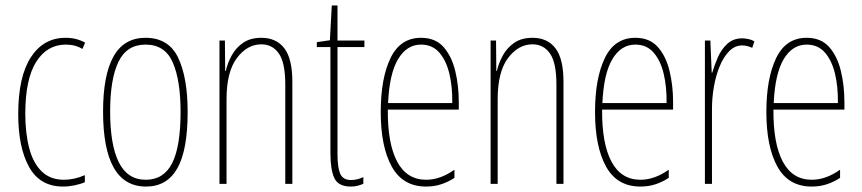

<svg xmlns="http://www.w3.org/2000/svg" viewBox="-20 -676 3171 706"><path d="M212 10Q127 10 87 -62Q47 -134 47 -256Q47 -394 93.5 -465.5Q140 -537 221 -537Q262 -537 293 -519L283 -496Q257 -512 222 -512Q153 -512 113 -448.5Q73 -385 73 -257Q73 -186 87.5 -131Q102 -76 133.5 -45.5Q165 -15 215 -15Q253 -15 292 -32V-6Q276 1 254 5.5Q232 10 212 10Z M670 -264Q670 -124 632 -57Q594 10 517 10Q359 10 359 -266Q359 -400 397.5 -468.5Q436 -537 515 -537Q600 -537 635 -464Q670 -391 670 -264ZM385 -266Q385 -143 417 -79Q449 -15 516 -15Q582 -15 613 -76Q644 -137 644 -265Q644 -380 615.5 -446Q587 -512 515 -512Q446 -512 415.5 -448.5Q385 -385 385 -266Z M941 -537Q996 -537 1025.5 -498.5Q1055 -460 1055 -375V0H1029V-365Q1029 -445 1005.5 -479Q982 -513 941 -513Q889 -513 851 -462.5Q813 -412 813 -311V0H787V-527H807L808 -415H810Q817 -445 832.5 -473Q848 -501 874.5 -519Q901 -537 941 -537Z M1271 -14Q1284 -14 1296.5 -17.5Q1309 -21 1316 -25V0Q1306 4 1295 7Q1284 10 1270 10Q1224 10 1209.5 -21Q1195 -52 1195 -112V-503H1145V-521L1193 -528L1200 -656H1221V-527H1320V-503H1221V-108Q1221 -60 1231 -37Q1241 -14 1271 -14Z M1528 -537Q1581 -537 1611 -503Q1641 -469 1654 -415Q1667 -361 1667 -301V-273H1406Q1405 -148 1440.5 -81.5Q1476 -15 1547 -15Q1599 -15 1651 -52V-22Q1630 -8 1604 1Q1578 10 1547 10Q1461 10 1420.5 -63.5Q1380 -137 1380 -264Q1380 -388 1416 -462.5Q1452 -537 1528 -537ZM1528 -512Q1476 -512 1444 -459Q1412 -406 1407 -297H1643Q1644 -356 1632.5 -404.5Q1621 -453 1595.5 -482.5Q1570 -512 1528 -512Z M1938 -537Q1993 -537 2022.5 -498.5Q2052 -460 2052 -375V0H2026V-365Q2026 -445 2002.5 -479Q1979 -513 1938 -513Q1886 -513 1848 -462.5Q1810 -412 1810 -311V0H1784V-527H1804L1805 -415H1807Q1814 -445 1829.5 -473Q1845 -501 1871.5 -519Q1898 -537 1938 -537Z M2316 -537Q2369 -537 2399 -503Q2429 -469 2442 -415Q2455 -361 2455 -301V-273H2194Q2193 -148 2228.5 -81.5Q2264 -15 2335 -15Q2387 -15 2439 -52V-22Q2418 -8 2392 1Q2366 10 2335 10Q2249 10 2208.5 -63.5Q2168 -137 2168 -264Q2168 -388 2204 -462.5Q2240 -537 2316 -537ZM2316 -512Q2264 -512 2232 -459Q2200 -406 2195 -297H2431Q2432 -356 2420.5 -404.5Q2409 -453 2383.5 -482.5Q2358 -512 2316 -512Z M2709 -535Q2719 -535 2731.5 -532.5Q2744 -530 2754 -524L2746 -500Q2740 -503 2730 -506Q2720 -509 2709 -509Q2682 -509 2661 -487.5Q2640 -466 2626 -431.5Q2612 -397 2605 -356.5Q2598 -316 2598 -277V0H2572V-527H2592L2597 -409H2599Q2607 -436 2619.5 -465Q2632 -494 2654 -514.5Q2676 -535 2709 -535Z M2946 -537Q2999 -537 3029 -503Q3059 -469 3072 -415Q3085 -361 3085 -301V-273H2824Q2823 -148 2858.5 -81.5Q2894 -15 2965 -15Q3017 -15 3069 -52V-22Q3048 -8 3022 1Q2996 10 2965 10Q2879 10 2838.5 -63.5Q2798 -137 2798 -264Q2798 -388 2834 -462.5Q2870 -537 2946 -537ZM2946 -512Q2894 -512 2862 -459Q2830 -406 2825 -297H3061Q3062 -356 3050.5 -404.5Q3039 -453 3013.5 -482.5Q2988 -512 2946 -512Z"/></svg>

Font: Noto Sans Thai Looped ExtraCondensed Thin
Style: Regular
Weight: 100
Width: 2
Designer: Sasikarn Vongin, Ben Mitchell
Foundry: The Fontpad Ltd
Version: Version 1.001; ttfautohint (v1.8.4.7-5d5b)